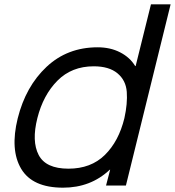

<svg xmlns="http://www.w3.org/2000/svg" viewBox="-20 -859 810 889"><path d="M556 -312Q571 -380 567 -433.5Q563 -487 524 -519.5Q485 -552 414 -552Q312 -552 246 -485.5Q180 -419 153 -312Q126 -205 159 -141.5Q192 -78 297 -78Q401 -78 465.5 -141.5Q530 -205 556 -312ZM770 -839 563 0H471L490 -73H488Q400 10 272 10Q130 10 78 -77.5Q26 -165 62 -311Q99 -459 195.5 -549.5Q292 -640 432 -640Q491 -640 536.5 -616.5Q582 -593 606 -553H608L679 -839Z"/></svg>

Font: Sinkin Sans 400 Italic
Style: Italic
Weight: 400
Italic angle: -112°
Designer: Keith Bates
Foundry: K-Type
Version: Sinkin Sans (version 1.0)  by Keith Bates   •   © 2014   www